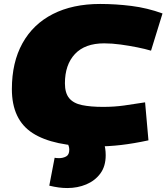

<svg xmlns="http://www.w3.org/2000/svg" viewBox="-20 -730 841 970"><path d="M461 10Q250 10 145 -57.5Q40 -125 40 -280Q40 -415 93.5 -511.5Q147 -608 247 -659Q347 -710 486 -710Q564 -710 644 -700Q724 -690 801 -662L743 -474Q713 -483 673 -491Q633 -499 589.5 -505Q546 -511 506 -511Q409 -511 358.5 -457Q308 -403 308 -309Q308 -260 329.5 -234Q351 -208 394.5 -199Q438 -190 501 -190Q557 -190 607 -197Q657 -204 713 -213L730 -21Q656 -5 592 2.5Q528 10 461 10ZM229 208 256 67Q259 68 266 68.5Q273 69 278 69Q298 69 314 60.5Q330 52 330 26Q330 8 319 -9L504 -10Q514 18 514 54Q514 110 487 146.5Q460 183 416 201.5Q372 220 320 220Q298 220 276 217Q254 214 229 208Z"/></svg>

Font: Georama Extended Black
Style: Italic
Weight: 900
Width: 7
Italic angle: -9°
Designer: Jean-Baptiste Levee
Foundry: Production Type
Version: Version 1.000